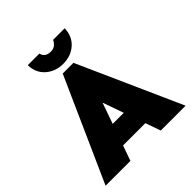

<svg xmlns="http://www.w3.org/2000/svg" viewBox="-224 -1007 1163 1163"><g transform="rotate(-45 357.5 -425.0)"><path d="M14.6 0 311.5 -664.1H403.3L700.2 0H487.3L357.4 -369.1L227.5 0ZM162.1 -97.7V-234.4H534.2V-97.7ZM355.5 -703.1Q290 -703.1 244.6 -742.7Q199.2 -782.2 197.3 -849.6H296.9Q301.8 -829.1 316.4 -818.8Q331.1 -808.6 355.5 -808.6Q379.9 -808.6 395 -822.8Q410.2 -836.9 414.1 -849.6H513.7Q511.7 -782.2 466.8 -742.7Q421.9 -703.1 355.5 -703.1Z"/></g></svg>

Font: Sen ExtraBold
Style: Regular
Weight: 800
Version: Version 2.000;gftools[0.9.31]